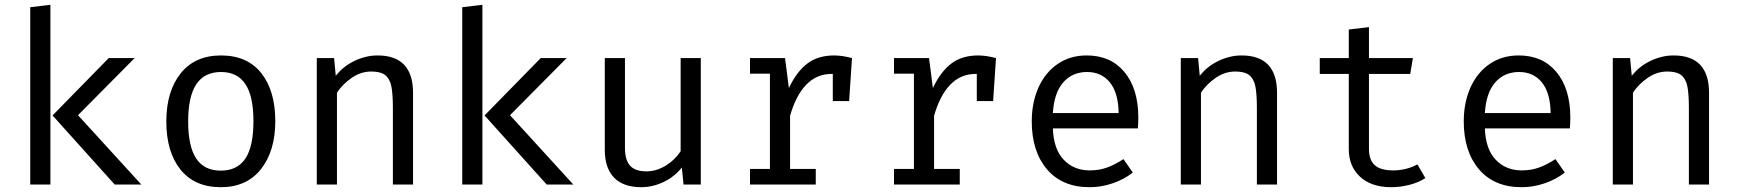

<svg xmlns="http://www.w3.org/2000/svg" viewBox="-20 -769 7240 800"><path d="M190 0H106V-739L190 -749ZM305 -289 569 0H458L199 -288L433 -527H541Z M1127 -264Q1127 -140 1067.5 -64.5Q1008 11 900 11Q791 11 732 -62.5Q673 -136 673 -263Q673 -388 732.5 -463Q792 -538 901 -538Q1010 -538 1068.5 -464.5Q1127 -391 1127 -264ZM764 -263Q764 -159 797.5 -108.5Q831 -58 900 -58Q969 -58 1002.5 -108.5Q1036 -159 1036 -264Q1036 -368 1002.5 -418.5Q969 -469 901 -469Q832 -469 798 -418Q764 -367 764 -263Z M1300 -527H1372L1379 -453Q1410 -493 1457.5 -515.5Q1505 -538 1553 -538Q1701 -538 1701 -382V0H1617V-320Q1617 -379 1610.5 -410Q1604 -441 1585 -456Q1566 -471 1527 -471Q1484 -471 1446 -445Q1408 -419 1384 -383V0H1300Z M1990 0H1906V-739L1990 -749ZM2105 -289 2369 0H2258L1999 -288L2233 -527H2341Z M2584 -153Q2584 -102 2605.5 -78.5Q2627 -55 2673 -55Q2715 -55 2754 -79Q2793 -103 2816 -139V-527H2900V0H2828L2821 -71Q2790 -32 2744.5 -10.5Q2699 11 2652 11Q2577 11 2538.5 -29Q2500 -69 2500 -144V-527H2584Z M3530 -527 3518 -348H3450V-461H3445Q3323 -461 3272 -287V-65H3379V0H3105V-65H3188V-462H3105V-527H3251L3267 -402Q3299 -470 3343.5 -504Q3388 -538 3456 -538Q3488 -538 3530 -527Z M4130 -527 4118 -348H4050V-461H4045Q3923 -461 3872 -287V-65H3979V0H3705V-65H3788V-462H3705V-527H3851L3867 -402Q3899 -470 3943.5 -504Q3988 -538 4056 -538Q4088 -538 4130 -527Z M4520 -59Q4559 -59 4591.5 -70.5Q4624 -82 4661 -106L4700 -50Q4663 -21 4615.5 -5Q4568 11 4520 11Q4406 11 4342.5 -63.5Q4279 -138 4279 -263Q4279 -342 4307 -404.5Q4335 -467 4387 -502.5Q4439 -538 4508 -538Q4608 -538 4665.5 -468.5Q4723 -399 4723 -279Q4723 -256 4721 -234H4367Q4370 -147 4412.5 -103Q4455 -59 4520 -59ZM4367 -298H4641Q4640 -381 4605 -425Q4570 -469 4509 -469Q4448 -469 4410 -425.5Q4372 -382 4367 -298Z M4900 -527H4972L4979 -453Q5010 -493 5057.5 -515.5Q5105 -538 5153 -538Q5301 -538 5301 -382V0H5217V-320Q5217 -379 5210.5 -410Q5204 -441 5185 -456Q5166 -471 5127 -471Q5084 -471 5046 -445Q5008 -419 4984 -383V0H4900Z M5777 11Q5694 11 5647 -32.5Q5600 -76 5600 -147V-461H5479V-527H5600V-646L5684 -656V-527H5867L5856 -461H5684V-148Q5684 -103 5708 -81Q5732 -59 5785 -59Q5839 -59 5886 -84L5919 -27Q5892 -9 5853.5 1Q5815 11 5777 11Z M6320 -59Q6359 -59 6391.5 -70.5Q6424 -82 6461 -106L6500 -50Q6463 -21 6415.5 -5Q6368 11 6320 11Q6206 11 6142.5 -63.5Q6079 -138 6079 -263Q6079 -342 6107 -404.5Q6135 -467 6187 -502.5Q6239 -538 6308 -538Q6408 -538 6465.5 -468.5Q6523 -399 6523 -279Q6523 -256 6521 -234H6167Q6170 -147 6212.5 -103Q6255 -59 6320 -59ZM6167 -298H6441Q6440 -381 6405 -425Q6370 -469 6309 -469Q6248 -469 6210 -425.5Q6172 -382 6167 -298Z M6700 -527H6772L6779 -453Q6810 -493 6857.5 -515.5Q6905 -538 6953 -538Q7101 -538 7101 -382V0H7017V-320Q7017 -379 7010.5 -410Q7004 -441 6985 -456Q6966 -471 6927 -471Q6884 -471 6846 -445Q6808 -419 6784 -383V0H6700Z"/></svg>

Font: FiraDG Mono
Style: Regular
Weight: 400
Designer: Carrois Corporate & Edenspiekermann AG
Foundry: Carrois Corporate GbR & Edenspiekermann AG
Version: Version 3.206